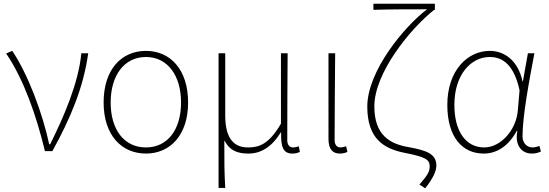

<svg xmlns="http://www.w3.org/2000/svg" viewBox="-20 -814 2957 1034"><path d="M222 0H262C361 -179 430 -345 455 -527H418C403 -368 324 -185 250 -37H245C209 -204 132 -412 46 -540L13 -526C108 -387 176 -191 222 0Z M766 13C896 13 993 -86 993 -262C993 -441 896 -540 766 -540C635 -540 538 -441 538 -262C538 -86 635 13 766 13ZM766 -20C649 -20 576 -115 576 -262C576 -408 649 -507 766 -507C882 -507 955 -408 955 -262C955 -115 882 -20 766 -20Z M1157 198H1193C1188 108 1188 66 1188 -58C1219 0 1262 13 1319 13C1384 13 1444 -22 1492 -101H1494C1492 -20 1506 13 1555 13C1572 13 1585 9 1595 4L1589 -26C1575 -22 1568 -20 1558 -20C1540 -20 1527 -33 1527 -59C1527 -217 1528 -368 1529 -527H1493V-148C1427 -34 1372 -20 1315 -20C1228 -20 1193 -85 1193 -192V-527H1157Z M1810 13C1828 13 1841 9 1851 4L1844 -26C1831 -22 1823 -20 1813 -20C1796 -20 1782 -33 1782 -59C1782 -217 1784 -368 1785 -527H1749V-66C1749 -10 1772 13 1810 13Z M2270 200C2312 147 2330 107 2330 78C2330 14 2277 -4 2179 -22C2080 -39 1996 -86 1996 -241C1996 -421 2188 -658 2318 -761H2322V-794H1991V-761C2065 -764 2206 -764 2280 -764C2159 -673 1958 -432 1958 -240C1958 -68 2046 -13 2159 9C2272 31 2294 46 2294 81C2294 112 2283 128 2239 180Z M2585 13C2658 13 2719 -29 2763 -109H2766C2751 -29 2791 13 2844 13C2867 13 2882 7 2893 2L2885 -28C2875 -24 2860 -20 2847 -20C2818 -20 2794 -44 2794 -79C2794 -188 2829 -375 2858 -527H2823L2796 -376H2794C2768 -496 2689 -540 2618 -540C2497 -540 2389 -434 2389 -249C2389 -74 2471 13 2585 13ZM2588 -20C2486 -20 2427 -110 2427 -249C2427 -414 2518 -507 2617 -507C2670 -507 2744 -485 2778 -328L2769 -222C2761 -112 2675 -20 2588 -20Z"/></svg>

Font: Noto Sans CJK JP Thin
Style: Regular
Weight: 250
Designer: Ryoko NISHIZUKA (kana & ideographs); Paul D. Hunt (Latin, Greek & Cyrillic); Wenlong ZHANG (bopomofo); Sandoll Communica
Foundry: Adobe Systems Incorporated
Version: Version 1.004;PS 1.004;hotconv 1.0.82;makeotf.lib2.5.63406